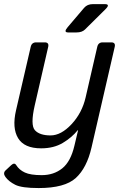

<svg xmlns="http://www.w3.org/2000/svg" viewBox="-27 -721 598 944"><path d="M308.1 -561.5Q283.7 -561.5 305.7 -587.4L386.7 -682.6Q402.3 -700.7 429.2 -700.7H488.3Q517.1 -700.7 491.2 -675.3L390.6 -575.7Q376 -561.5 349.1 -561.5ZM51.8 -178.7 124 -490.7Q128.9 -512.7 150.9 -512.7H192.9Q214.8 -512.7 210 -490.7L143.6 -202.1Q121.6 -106 144.8 -80.6Q168 -55.2 221.7 -55.2Q273.4 -55.2 325 -110.6Q376.5 -166 394 -242.2L451.2 -490.7Q456.1 -512.7 478 -512.7H520Q542 -512.7 537.1 -490.7L422.9 4.4Q399.9 104.5 345.7 154.1Q291.5 203.6 163.1 203.6Q79.6 203.6 47.9 187.5Q16.1 171.4 0 149.4Q-14.2 129.9 1 116.2L28.3 90.8Q43.9 76.7 52.7 90.8Q67.4 114.3 95.2 127.2Q123 140.1 178.2 140.1Q237.3 140.1 279.1 106.7Q320.8 73.2 338.9 -4.9Q350.1 -54.7 356.9 -80.6H355Q326.2 -44.9 281.7 -18.3Q237.3 8.3 175.3 8.3Q92.3 8.3 62 -41.7Q31.7 -91.8 51.8 -178.7Z"/></svg>

Font: Istok Web
Style: BoldItalic
Weight: 700
Italic angle: -13°
Designer: Andrey V. Panov
Foundry: Andrey V. Panov
Version: Version 1.0.2g